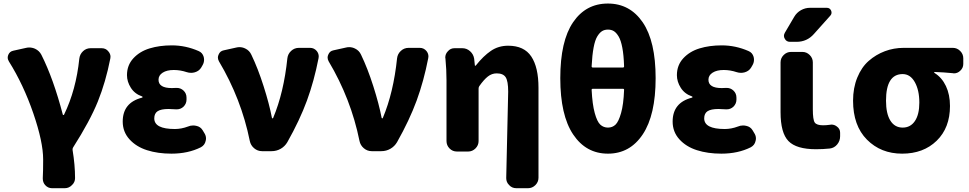

<svg xmlns="http://www.w3.org/2000/svg" viewBox="-20 -833 5340 1058"><path d="M393.6 148.4Q393.6 170.9 377 186.5Q360.4 204.1 336.9 204.1H266.6Q244.1 204.1 228.5 186.5Q215.8 171.9 215.8 151.4Q215.8 149.4 215.8 146.5Q217.8 112.3 217.8 45.9Q217.8 -50.8 163.6 -208.5Q109.4 -366.2 29.3 -494.1Q22.5 -504.9 22.5 -515.6Q22.5 -522.5 25.4 -530.3Q33.2 -549.8 53.7 -553.7L124 -569.3Q132.8 -571.3 140.6 -571.3Q157.2 -571.3 172.9 -564.5Q196.3 -553.7 208 -531.2Q274.4 -399.4 326.2 -201.2Q327.1 -199.2 329.6 -199.2Q332 -199.2 333 -201.2Q399.4 -337.9 417 -509.8Q419.9 -534.2 437.5 -550.8Q455.1 -567.4 479.5 -567.4H540Q563.5 -567.4 577.1 -549.8Q588.9 -536.1 588.9 -520.5Q588.9 -515.6 587.9 -510.7Q562.5 -380.9 519 -273.4Q475.6 -166 382.8 -20.5Q378.9 -13.7 379.9 -6.8Q393.6 76.2 393.6 148.4Z M924.8 13.7Q849.6 13.7 790 -5.4Q730.5 -24.4 693.4 -65.4Q656.2 -106.4 656.2 -163.1Q656.2 -267.6 762.7 -294.9Q765.6 -295.9 765.6 -298.3Q765.6 -300.8 762.7 -301.8Q722.7 -315.4 701.2 -349.1Q679.7 -382.8 679.7 -418.9Q679.7 -473.6 714.8 -511.7Q750 -549.8 804.7 -566.4Q859.4 -583 926.8 -583Q1002.9 -583 1074.2 -551.8Q1095.7 -543 1102.5 -519.5Q1104.5 -510.7 1104.5 -503.9Q1104.5 -488.3 1096.7 -474.6L1088.9 -460.9Q1077.1 -441.4 1053.7 -434.6Q1043 -431.6 1033.2 -431.6Q1020.5 -431.6 1008.8 -435.5Q973.6 -447.3 937.5 -447.3Q899.4 -447.3 876.5 -432.6Q853.5 -418 853.5 -393.6Q853.5 -347.7 926.8 -347.7Q937.5 -347.7 951.2 -348.6Q952.1 -348.6 954.1 -348.6Q975.6 -348.6 991.2 -334Q1007.8 -318.4 1007.8 -294.9V-284.2Q1007.8 -261.7 991.2 -245.1Q975.6 -230.5 954.1 -230.5Q952.1 -230.5 951.2 -230.5Q926.8 -232.4 909.2 -232.4Q867.2 -232.4 848.6 -220.2Q830.1 -208 830.1 -180.7Q830.1 -122.1 943.4 -122.1Q979.5 -122.1 1015.6 -135.7Q1029.3 -141.6 1043.9 -141.6Q1052.7 -141.6 1061.5 -139.6Q1085 -134.8 1096.7 -115.2L1105.5 -100.6Q1115.2 -85.9 1115.2 -70.3Q1115.2 -63.5 1113.3 -56.6Q1108.4 -33.2 1086.9 -21.5Q1016.6 13.7 924.8 13.7Z M1563.5 -49.8Q1549.8 -26.4 1526.9 -13.2Q1503.9 0 1476.6 0H1423.8Q1399.4 0 1380.4 -16.1Q1361.3 -32.2 1356.4 -56.6Q1309.6 -288.1 1186.5 -495.1Q1180.7 -505.9 1180.7 -515.6Q1180.7 -524.4 1184.6 -532.2Q1192.4 -551.8 1212.9 -555.7L1283.2 -571.3Q1291 -573.2 1299.8 -573.2Q1316.4 -573.2 1332 -565.4Q1354.5 -554.7 1365.2 -531.2Q1401.4 -456.1 1432.6 -357.9Q1463.9 -259.8 1478.5 -183.6Q1479.5 -180.7 1481.9 -180.7Q1484.4 -180.7 1485.4 -183.6Q1543.9 -323.2 1563.5 -511.7Q1566.4 -536.1 1584.5 -552.7Q1602.5 -569.3 1627 -569.3H1688.5Q1710.9 -569.3 1725.6 -551.8Q1736.3 -538.1 1736.3 -522.5Q1736.3 -517.6 1735.4 -512.7Q1710.9 -386.7 1671.4 -278.8Q1631.8 -170.9 1563.5 -49.8Z M2168 -49.8Q2154.3 -26.4 2131.3 -13.2Q2108.4 0 2081.1 0H2028.3Q2003.9 0 1984.9 -16.1Q1965.8 -32.2 1960.9 -56.6Q1914.1 -288.1 1791 -495.1Q1785.2 -505.9 1785.2 -515.6Q1785.2 -524.4 1789.1 -532.2Q1796.9 -551.8 1817.4 -555.7L1887.7 -571.3Q1895.5 -573.2 1904.3 -573.2Q1920.9 -573.2 1936.5 -565.4Q1959 -554.7 1969.7 -531.2Q2005.9 -456.1 2037.1 -357.9Q2068.4 -259.8 2083 -183.6Q2084 -180.7 2086.4 -180.7Q2088.9 -180.7 2089.8 -183.6Q2148.4 -323.2 2168 -511.7Q2170.9 -536.1 2189 -552.7Q2207 -569.3 2231.4 -569.3H2293Q2315.4 -569.3 2330.1 -551.8Q2340.8 -538.1 2340.8 -522.5Q2340.8 -517.6 2339.8 -512.7Q2315.4 -386.7 2275.9 -278.8Q2236.3 -170.9 2168 -49.8Z M2947.3 146.5Q2947.3 169.9 2930.2 187Q2913.1 204.1 2889.6 204.1H2825.2Q2800.8 204.1 2785.2 186.5Q2769.5 170.9 2769.5 148.4L2780.3 -328.1Q2780.3 -385.7 2766.6 -407.2Q2752.9 -428.7 2716.8 -428.7Q2690.4 -428.7 2668.5 -411.6Q2646.5 -394.5 2621.1 -358.4Q2617.2 -352.5 2617.2 -344.7V-55.7Q2617.2 -32.2 2600.1 -15.1Q2583 2 2559.6 2H2498Q2473.6 2 2457 -15.1Q2440.4 -32.2 2440.4 -55.7V-389.6Q2440.4 -450.2 2434.6 -509.8Q2433.6 -512.7 2433.6 -515.6Q2433.6 -535.2 2447.3 -549.8Q2461.9 -567.4 2484.4 -567.4H2527.3Q2551.8 -567.4 2570.3 -550.8Q2588.9 -534.2 2592.8 -509.8L2596.7 -472.7Q2596.7 -470.7 2599.1 -470.7Q2601.6 -470.7 2602.5 -472.7Q2643.6 -524.4 2685.1 -552.7Q2726.6 -581.1 2780.3 -581.1Q2868.2 -581.1 2907.7 -521.5Q2947.3 -461.9 2947.3 -349.6Z M3418.9 -336.9Q3419.9 -343.8 3412.1 -343.8H3247.1Q3239.3 -343.8 3240.2 -336.9Q3244.1 -257.8 3257.3 -210Q3270.5 -162.1 3288.1 -146Q3305.7 -129.9 3330.1 -129.9Q3354.5 -129.9 3371.6 -146Q3388.7 -162.1 3402.3 -210Q3416 -257.8 3418.9 -336.9ZM3240.2 -468.8Q3239.3 -460.9 3247.1 -460.9H3412.1Q3419.9 -460.9 3418.9 -468.8Q3417 -529.3 3409.2 -570.3Q3401.4 -611.3 3388.7 -632.3Q3376 -653.3 3362.3 -661.6Q3348.6 -669.9 3330.1 -669.9Q3311.5 -669.9 3297.9 -661.6Q3284.2 -653.3 3271.5 -632.8Q3258.8 -612.3 3251 -570.8Q3243.2 -529.3 3240.2 -468.8ZM3067.4 -402.3Q3067.4 -606.4 3137.7 -710Q3208 -813.5 3329.6 -813.5Q3451.2 -813.5 3522 -709.5Q3592.8 -605.5 3592.8 -402.3Q3592.8 -199.2 3522 -92.8Q3451.2 13.7 3330.1 13.7Q3209 13.7 3138.2 -92.3Q3067.4 -198.2 3067.4 -402.3Z M3955.1 13.7Q3879.9 13.7 3820.3 -5.4Q3760.7 -24.4 3723.6 -65.4Q3686.5 -106.4 3686.5 -163.1Q3686.5 -267.6 3793 -294.9Q3795.9 -295.9 3795.9 -298.3Q3795.9 -300.8 3793 -301.8Q3752.9 -315.4 3731.4 -349.1Q3710 -382.8 3710 -418.9Q3710 -473.6 3745.1 -511.7Q3780.3 -549.8 3835 -566.4Q3889.6 -583 3957 -583Q4033.2 -583 4104.5 -551.8Q4126 -543 4132.8 -519.5Q4134.8 -510.7 4134.8 -503.9Q4134.8 -488.3 4127 -474.6L4119.1 -460.9Q4107.4 -441.4 4084 -434.6Q4073.2 -431.6 4063.5 -431.6Q4050.8 -431.6 4039.1 -435.5Q4003.9 -447.3 3967.8 -447.3Q3929.7 -447.3 3906.7 -432.6Q3883.8 -418 3883.8 -393.6Q3883.8 -347.7 3957 -347.7Q3967.8 -347.7 3981.4 -348.6Q3982.4 -348.6 3984.4 -348.6Q4005.9 -348.6 4021.5 -334Q4038.1 -318.4 4038.1 -294.9V-284.2Q4038.1 -261.7 4021.5 -245.1Q4005.9 -230.5 3984.4 -230.5Q3982.4 -230.5 3981.4 -230.5Q3957 -232.4 3939.5 -232.4Q3897.5 -232.4 3878.9 -220.2Q3860.4 -208 3860.4 -180.7Q3860.4 -122.1 3973.6 -122.1Q4009.8 -122.1 4045.9 -135.7Q4059.6 -141.6 4074.2 -141.6Q4083 -141.6 4091.8 -139.6Q4115.2 -134.8 4127 -115.2L4135.7 -100.6Q4145.5 -85.9 4145.5 -70.3Q4145.5 -63.5 4143.6 -56.6Q4138.7 -33.2 4117.2 -21.5Q4046.9 13.7 3955.1 13.7Z M4356.4 -740.2Q4370.1 -763.7 4393.6 -776.9Q4417 -790 4443.4 -790H4536.1Q4552.7 -790 4559.6 -774.9Q4566.4 -759.8 4555.7 -747.1L4464.8 -645.5Q4426.8 -602.5 4369.1 -602.5H4333Q4313.5 -602.5 4304.7 -619.1Q4299.8 -627 4299.8 -635.3Q4299.8 -643.6 4304.7 -652.3ZM4459 -231.4Q4459 -172.9 4469.7 -157.7Q4480.5 -142.6 4515.6 -142.6Q4534.2 -142.6 4553.7 -145.5Q4557.6 -146.5 4561.5 -146.5Q4578.1 -146.5 4591.8 -135.7Q4609.4 -123 4609.4 -101.6V-82Q4609.4 -56.6 4593.3 -37.1Q4577.1 -17.6 4552.7 -14.6Q4515.6 -10.7 4476.6 -10.7Q4368.2 -10.7 4324.7 -55.7Q4281.2 -100.6 4281.2 -214.8V-489.3Q4281.2 -512.7 4298.3 -529.8Q4315.4 -546.9 4338.9 -546.9H4401.4Q4424.8 -546.9 4441.9 -529.8Q4459 -512.7 4459 -489.3Z M4951.2 13.7Q4834 13.7 4757.3 -63.5Q4680.7 -140.6 4680.7 -278.3Q4680.7 -348.6 4704.1 -405.8Q4727.5 -462.9 4767.1 -497.6Q4806.6 -532.2 4856 -550.8Q4905.3 -569.3 4960 -569.3H5230.5Q5253.9 -569.3 5271 -552.2Q5288.1 -535.2 5288.1 -511.7V-480.5Q5288.1 -458 5270.5 -442.4Q5255.9 -428.7 5236.3 -428.7Q5233.4 -428.7 5230.5 -429.7Q5180.7 -434.6 5129.9 -436.5Q5127.9 -436.5 5127.9 -434.1Q5127.9 -431.6 5129.9 -430.7Q5169.9 -406.2 5192.4 -358.9Q5214.8 -311.5 5214.8 -249Q5214.8 -128.9 5141.6 -57.6Q5068.4 13.7 4951.2 13.7ZM4954.1 -129.9Q4997.1 -129.9 5021.5 -166Q5045.9 -202.1 5045.9 -267.6Q5045.9 -335.9 5021 -380.4Q4996.1 -424.8 4954.1 -424.8Q4862.3 -424.8 4862.3 -278.3Q4862.3 -207 4886.2 -168.5Q4910.2 -129.9 4954.1 -129.9Z"/></svg>

Font: Gen Jyuu Gothic Heavy
Style: Bold
Weight: 900
Designer: [Source Han Sans]
Ryoko NISHIZUKA  (kana & ideographs); Paul D. Hunt (Latin, Greek & Cyrillic); Wenlong ZHANG  (bopomofo
Version: Version 1.002.20150607